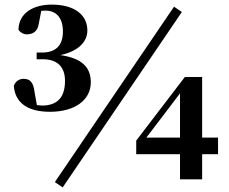

<svg xmlns="http://www.w3.org/2000/svg" viewBox="-20 -778 994 833"><path d="M252 35 769 -726 735 -749 218 12ZM197 -293C305 -293 374 -344 374 -421C374 -485 337 -525 242 -539C325 -557 359 -600 359 -646C359 -710 308 -758 204 -758C129 -758 62 -725 60 -649C68 -637 82 -629 97 -629C120 -629 143 -640 148 -674L159 -731L177 -732C224 -732 253 -701 253 -641C253 -577 218 -550 162 -550H139V-521H165C229 -521 262 -488 262 -427C262 -355 228 -320 162 -320L140 -322L130 -378C125 -424 108 -436 82 -436C65 -436 48 -427 40 -406C45 -334 97 -293 197 -293ZM761 0H857V-109H926V-181H857V-444H782L571 -168V-109H761ZM615 -181 698 -290 761 -373V-181Z"/></svg>

Font: GenKiMin2 TW H
Style: Regular
Weight: 900
Version: Version 2.100;PS 2.1;hotconv 16.6.51;makeotf.lib2.5.65220 DE